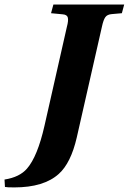

<svg xmlns="http://www.w3.org/2000/svg" viewBox="-35 -712 567 846"><path d="M-15.1 79.1Q51.3 68.8 84 30.8Q130.4 -22.5 161.1 -158.2L259.8 -594.2Q267.1 -621.1 263.9 -634.3Q260.7 -647.5 241.2 -648.9L189.9 -653.8L200.2 -691.9H512.2L502 -653.8L458 -649.9Q437.5 -648.4 429 -636.2Q420.4 -624 414.1 -594.2L303.2 -106Q277.3 6.3 224.1 54.2Q158.2 113.8 27.8 113.8Q-3.9 113.8 -13.2 111.8Z"/></svg>

Font: Linguistics Pro
Style: Bold Italic
Weight: 700
Italic angle: -12°
Designer: Stefan Peev, Context Ltd
Foundry: Stefan Peev, Context Ltd
Version: Version 001.000